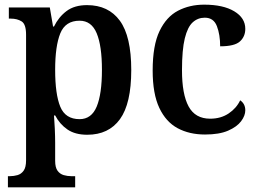

<svg xmlns="http://www.w3.org/2000/svg" viewBox="-20 -568 1109 825"><path d="M14 237V189H23Q39 189 55 184.5Q71 180 81.5 165.5Q92 151 92 121V-419Q92 -464 73 -476Q54 -488 26 -488H18V-536H194L208 -454H212Q232 -495 266 -520.5Q300 -546 354 -546Q446 -546 495 -479Q544 -412 544 -267Q544 -123 495.5 -56Q447 11 355 11Q303 11 270 -11.5Q237 -34 217 -72H212Q214 -48 215.5 -14.5Q217 19 217 45V123Q217 152 227.5 166Q238 180 254 184.5Q270 189 286 189H303V237ZM322 -56Q373 -56 395.5 -110Q418 -164 418 -268Q418 -371 395.5 -425Q373 -479 322 -479Q261 -479 239 -424.5Q217 -370 217 -268Q217 -163 239 -109.5Q261 -56 322 -56Z M861 10Q794 10 743.5 -17Q693 -44 664.5 -104.5Q636 -165 636 -265Q636 -373 665.5 -434.5Q695 -496 745 -522Q795 -548 857 -548Q939 -548 986.5 -519.5Q1034 -491 1034 -444Q1034 -411 1011 -390Q988 -369 926 -369Q926 -419 912 -455.5Q898 -492 860 -492Q830 -492 808 -472Q786 -452 774 -403Q762 -354 762 -266Q762 -163 790.5 -110.5Q819 -58 883 -58Q929 -58 962.5 -80.5Q996 -103 1012 -137Q1034 -122 1034 -94Q1034 -71 1016 -47Q998 -23 960 -6.5Q922 10 861 10Z"/></svg>

Font: Noto Serif Thai SemiCondensed SemiBold
Style: Regular
Weight: 600
Width: 4
Designer: Monotype Design Team
Foundry: Monotype Imaging Inc.
Version: Version 2.002; ttfautohint (v1.8.4.7-5d5b)